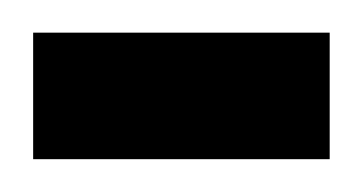

<svg xmlns="http://www.w3.org/2000/svg" viewBox="-30 -97 221 117"><path d="M-9.8 -77.1H170.9V0H-9.8Z"/></svg>

Font: Sukar
Style: Bold
Weight: 700
Designer: Dario Muhafara - Ghiath Alsory
Foundry: Dario Muhafara - Ghiath Alsory
Version: Version 1.00 March 27, 2016, initial release